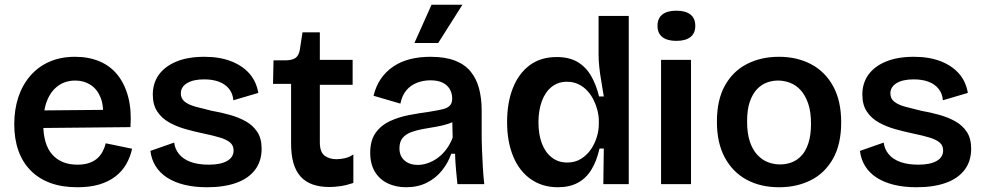

<svg xmlns="http://www.w3.org/2000/svg" viewBox="-20 -775 4140 808"><path d="M305 13Q241 13 192 -5Q143 -23 109 -57.5Q75 -92 57.5 -141Q40 -190 40 -252Q40 -314 57 -365.5Q74 -417 107 -455.5Q140 -494 187.5 -515Q235 -536 296 -536Q353 -536 398.5 -517Q444 -498 474.5 -460Q505 -422 519.5 -367Q534 -312 529 -240L121 -236V-310L454 -313L412 -272Q418 -328 403.5 -364Q389 -400 361 -418Q333 -436 297 -436Q256 -436 225.5 -414.5Q195 -393 178.5 -352.5Q162 -312 162 -254Q162 -167 200 -124.5Q238 -82 306 -82Q335 -82 356 -89.5Q377 -97 390.5 -109.5Q404 -122 412.5 -138.5Q421 -155 425 -172L536 -149Q528 -113 510.5 -83Q493 -53 464.5 -31.5Q436 -10 397 1.5Q358 13 305 13Z M851 13Q798 13 755.5 2.5Q713 -8 682.5 -28Q652 -48 634.5 -76.5Q617 -105 613 -140L713 -175Q716 -148 733.5 -126.5Q751 -105 782.5 -93.5Q814 -82 859 -82Q908 -82 935.5 -97.5Q963 -113 963 -142Q963 -163 948 -175.5Q933 -188 904.5 -196.5Q876 -205 837 -213Q799 -221 761.5 -231.5Q724 -242 692.5 -259.5Q661 -277 642 -305.5Q623 -334 623 -377Q623 -425 648.5 -460.5Q674 -496 722.5 -516Q771 -536 840 -536Q904 -536 952 -517.5Q1000 -499 1029.5 -465.5Q1059 -432 1067 -384L962 -353Q960 -381 944 -401Q928 -421 901.5 -431Q875 -441 839 -441Q793 -441 767 -425Q741 -409 741 -382Q741 -360 757.5 -347Q774 -334 803 -326Q832 -318 870 -309Q910 -302 947.5 -291.5Q985 -281 1015 -264Q1045 -247 1063 -219.5Q1081 -192 1081 -149Q1081 -97 1053.5 -60.5Q1026 -24 974.5 -5.5Q923 13 851 13Z M1366 12Q1327 12 1296.5 1.5Q1266 -9 1245.5 -31.5Q1225 -54 1215 -88.5Q1205 -123 1205 -171V-422H1129L1131 -521H1179Q1210 -521 1224 -531.5Q1238 -542 1242 -567L1253 -639H1326V-523H1464V-418H1326V-176Q1326 -135 1346 -120Q1366 -105 1396 -105Q1414 -105 1432.5 -109.5Q1451 -114 1467 -125V-5Q1437 5 1411.5 8.5Q1386 12 1366 12Z M1689 13Q1646 13 1611.5 -3.5Q1577 -20 1557.5 -52.5Q1538 -85 1538 -132Q1538 -185 1561.5 -217Q1585 -249 1622.5 -266Q1660 -283 1702.5 -291Q1745 -299 1783 -304Q1820 -310 1841.5 -315Q1863 -320 1873 -330.5Q1883 -341 1883 -360Q1883 -382 1873 -399.5Q1863 -417 1843 -427Q1823 -437 1791 -437Q1762 -437 1735.5 -427Q1709 -417 1690.5 -395.5Q1672 -374 1665 -339L1552 -372Q1562 -413 1583 -443.5Q1604 -474 1635 -495Q1666 -516 1705.5 -526Q1745 -536 1791 -536Q1853 -536 1894.5 -520Q1936 -504 1960.5 -474Q1985 -444 1996 -402.5Q2007 -361 2007 -311V-214Q2007 -180 2008.5 -143.5Q2010 -107 2012 -70.5Q2014 -34 2018 0H1905Q1902 -29 1899 -61.5Q1896 -94 1895 -128H1879Q1866 -90 1840 -57.5Q1814 -25 1776 -6Q1738 13 1689 13ZM1738 -81Q1758 -81 1779 -88Q1800 -95 1820 -109Q1840 -123 1857 -145Q1874 -167 1885 -196L1883 -280L1908 -276Q1891 -262 1866.5 -254Q1842 -246 1814.5 -241.5Q1787 -237 1759.5 -232Q1732 -227 1709.5 -218.5Q1687 -210 1674 -194Q1661 -178 1661 -151Q1661 -118 1682.5 -99.5Q1704 -81 1738 -81ZM1824 -594H1724L1796 -755H1926Z M2328 13Q2263 13 2214.5 -20.5Q2166 -54 2140 -116Q2114 -178 2114 -262Q2114 -342 2138 -403.5Q2162 -465 2208.5 -500Q2255 -535 2323 -535Q2375 -535 2410 -514.5Q2445 -494 2467 -456.5Q2489 -419 2501 -369H2521Q2516 -401 2510.5 -432.5Q2505 -464 2502 -492.5Q2499 -521 2499 -544V-708H2626V-253V0H2519L2521 -150H2503Q2491 -97 2468.5 -60.5Q2446 -24 2411 -5.5Q2376 13 2328 13ZM2367 -91Q2400 -91 2425 -106.5Q2450 -122 2466.5 -146Q2483 -170 2491.5 -198Q2500 -226 2500 -252V-268Q2500 -288 2494.5 -310Q2489 -332 2478.5 -353.5Q2468 -375 2452 -392.5Q2436 -410 2414.5 -420.5Q2393 -431 2366 -431Q2328 -431 2301 -409Q2274 -387 2260 -348.5Q2246 -310 2246 -260Q2246 -209 2260.5 -171Q2275 -133 2302.5 -112Q2330 -91 2367 -91Z M2762 0V-523H2888V0ZM2826 -603Q2788 -603 2767.5 -619Q2747 -635 2747 -666Q2747 -698 2767.5 -714Q2788 -730 2826 -730Q2865 -730 2885.5 -714Q2906 -698 2906 -666Q2906 -635 2885.5 -619Q2865 -603 2826 -603Z M3259 13Q3181 13 3122.5 -18.5Q3064 -50 3030.5 -111.5Q2997 -173 2997 -263Q2997 -355 3031 -415.5Q3065 -476 3124 -506Q3183 -536 3258 -536Q3334 -536 3393 -505Q3452 -474 3486 -412.5Q3520 -351 3520 -260Q3520 -168 3485.5 -107Q3451 -46 3392 -16.5Q3333 13 3259 13ZM3263 -83Q3288 -83 3311 -91.5Q3334 -100 3352.5 -119.5Q3371 -139 3382 -172.5Q3393 -206 3393 -254Q3393 -305 3381 -339.5Q3369 -374 3349.5 -395.5Q3330 -417 3305 -426.5Q3280 -436 3254 -436Q3230 -436 3207 -427.5Q3184 -419 3165.5 -399.5Q3147 -380 3135.5 -347Q3124 -314 3124 -265Q3124 -214 3135.5 -179.5Q3147 -145 3167 -123.5Q3187 -102 3211.5 -92.5Q3236 -83 3263 -83Z M3837 13Q3784 13 3741.5 2.5Q3699 -8 3668.5 -28Q3638 -48 3620.5 -76.5Q3603 -105 3599 -140L3699 -175Q3702 -148 3719.5 -126.5Q3737 -105 3768.5 -93.5Q3800 -82 3845 -82Q3894 -82 3921.5 -97.5Q3949 -113 3949 -142Q3949 -163 3934 -175.5Q3919 -188 3890.5 -196.5Q3862 -205 3823 -213Q3785 -221 3747.5 -231.5Q3710 -242 3678.5 -259.5Q3647 -277 3628 -305.5Q3609 -334 3609 -377Q3609 -425 3634.5 -460.5Q3660 -496 3708.5 -516Q3757 -536 3826 -536Q3890 -536 3938 -517.5Q3986 -499 4015.5 -465.5Q4045 -432 4053 -384L3948 -353Q3946 -381 3930 -401Q3914 -421 3887.5 -431Q3861 -441 3825 -441Q3779 -441 3753 -425Q3727 -409 3727 -382Q3727 -360 3743.5 -347Q3760 -334 3789 -326Q3818 -318 3856 -309Q3896 -302 3933.5 -291.5Q3971 -281 4001 -264Q4031 -247 4049 -219.5Q4067 -192 4067 -149Q4067 -97 4039.5 -60.5Q4012 -24 3960.5 -5.5Q3909 13 3837 13Z"/></svg>

Font: Bricolage Grotesque 48pt Condensed ExtraBold SemiBold
Style: Regular
Weight: 600
Version: Version 1.000;gftools[0.9.30]